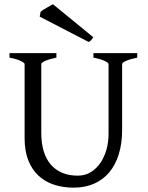

<svg xmlns="http://www.w3.org/2000/svg" viewBox="-20 -864 694 899"><path d="M622.6 -594.2Q589.4 -587.4 570.6 -579.1Q551.8 -570.8 551.8 -564V-255.9Q551.8 -191.9 536.1 -141.6Q520.5 -91.3 491.2 -56.6Q461.9 -22 419.9 -3.7Q377.9 14.6 325.2 14.6Q274.9 14.6 232.7 0.7Q190.4 -13.2 159.9 -41.7Q129.4 -70.3 112.3 -113.8Q95.2 -157.2 95.2 -216.8V-564Q95.2 -569.8 77.4 -578.6Q59.6 -587.4 24.4 -594.2V-615.2H244.1V-594.2Q210.9 -587.4 192.1 -579.1Q173.3 -570.8 173.3 -564V-241.2Q173.3 -194.3 184.3 -157.2Q195.3 -120.1 217 -94.5Q238.8 -68.8 270.5 -55.2Q302.2 -41.5 344.2 -41.5Q378.9 -41.5 405.8 -58.3Q432.6 -75.2 450.9 -102.5Q469.2 -129.9 478.8 -164.8Q488.3 -199.7 488.3 -235.8V-564Q488.3 -569.8 470.5 -578.6Q452.6 -587.4 417.5 -594.2V-615.2H622.6ZM417 -689.5Q410.2 -680.2 406.5 -675.5Q402.8 -670.9 395 -667.5L166 -786.1L169.9 -808.1Q173.3 -812 180.9 -816.9Q188.5 -821.8 197.3 -826.9Q206.1 -832 214.4 -836.7Q222.7 -841.3 228 -844.2Z"/></svg>

Font: Gentium Unicode
Style: Regular
Weight: 400
Version: Version 1.009